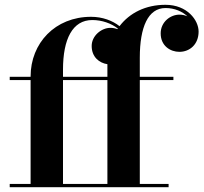

<svg xmlns="http://www.w3.org/2000/svg" viewBox="-20 -780 848 800"><path d="M20.5 -13.5V0H682.5V-13.5H562.5V-446.5H702.5V-460H562.5V-540C562.5 -667 597 -746.5 669.5 -746.5C708 -746.5 739.5 -732 761 -712C750.5 -716.5 739 -719 727.5 -719C690 -719 649.5 -688.5 649.5 -641C649.5 -588.5 690 -564 727.5 -564C770.5 -564 807.5 -595 807.5 -648.5C807.5 -695.5 760.5 -760 669.5 -760C586.5 -760 520 -726 478 -671C449 -694 407 -710 359.5 -710C209.5 -710 107.5 -600 107.5 -461.5V-460H20.5V-446.5H107.5V-13.5ZM242.5 -490C242.5 -617 282 -696.5 364.5 -696.5C405 -696.5 444 -682.5 471 -661C470.5 -660.5 470 -659.5 469.5 -658.5C460 -662 450 -664 440 -664C402.5 -664 362 -631 362 -588.5C362 -542 394 -517.5 427.5 -512.5V-460H242.5ZM242.5 -13.5V-446.5H427.5V-13.5Z"/></svg>

Font: Bodoni* 16pt
Style: Bold
Weight: 700
Version: Version 2.3